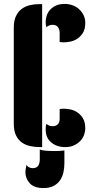

<svg xmlns="http://www.w3.org/2000/svg" viewBox="-20 -747 473 975"><path d="M194 0H184Q158 0 134 -5Q110 -10 91.5 -23Q73 -36 61.5 -59Q50 -82 50 -119V-606Q50 -642 61 -665Q72 -688 90 -701.5Q108 -715 131 -720.5Q154 -726 178 -726H194ZM413 -96Q413 -79 407 -62Q401 -45 388 -31.5Q375 -18 356 -9Q337 0 311 0Q269 0 240.5 -23.5Q212 -47 212 -89Q212 -97 212.5 -103.5Q213 -110 216 -118Q229 -106 248 -106Q263 -106 273 -115.5Q283 -125 283 -144V-193Q291 -195 303 -195Q317 -195 336 -191.5Q355 -188 372 -177Q389 -166 401 -146.5Q413 -127 413 -96ZM413 -631Q413 -599 401 -580Q389 -561 372 -550Q355 -539 336 -535.5Q317 -532 303 -532Q291 -532 283 -534V-580Q283 -598 274 -609.5Q265 -621 248 -621Q229 -621 216 -609Q213 -617 212.5 -623.5Q212 -630 212 -638Q212 -650 216.5 -665.5Q221 -681 232 -694.5Q243 -708 261.5 -717.5Q280 -727 309 -727Q330 -727 349 -720Q368 -713 382 -700Q396 -687 404.5 -669.5Q413 -652 413 -631ZM307 82Q307 106 302 128.5Q297 151 285 168.5Q273 186 252.5 197Q232 208 201 208Q153 208 131 183.5Q109 159 109 127Q109 119 111 108Q113 97 115 89Q118 98 127.5 102.5Q137 107 145 107Q166 107 174 94.5Q182 82 182 62V12Q194 17 214.5 18.5Q235 20 257 20Q286 20 307 17Z"/></svg>

Font: Kenia
Style: Regular
Weight: 400
Designer: Julia Petretta
Foundry: Julia Petretta
Version: Version 1.001